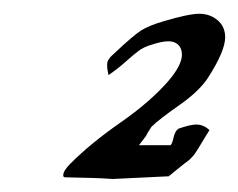

<svg xmlns="http://www.w3.org/2000/svg" viewBox="-20 -602 355 286"><path d="M315.4 -546.4Q315.4 -525.9 289.6 -485.8Q276.4 -465.8 246.3 -444.8Q216.3 -423.8 205.6 -413.1Q198.2 -401.9 197.8 -399.9Q197.3 -399.4 191.9 -392.1Q189 -388.2 187 -385.7H233.9Q236.3 -387.2 238.5 -397Q240.7 -406.7 245.6 -410.2Q263.2 -416.5 272.5 -416.5Q283.2 -416.5 292 -408.2Q287.6 -401.4 282.7 -393.1Q277.8 -384.8 276.1 -382.1Q274.4 -379.4 271.7 -375.2Q269 -371.1 267.8 -369.9Q266.6 -368.7 264.6 -366.5Q262.7 -364.3 260 -362.3Q257.3 -360.4 253.9 -357.7Q250.5 -355 244.4 -350.1Q238.3 -345.2 231.4 -339.4Q151.4 -335.4 147.9 -335.4Q144.5 -335.4 139.2 -335.9Q133.8 -336.4 118.2 -336.9Q102.5 -337.4 77.1 -337.9Q74.2 -337.9 74.2 -340.8Q74.2 -347.7 85 -358.4Q115.2 -388.7 159.4 -419.4Q203.6 -450.2 230.5 -481Q251 -504.9 251 -520.5Q251 -529.8 245.6 -535.2Q240.2 -540.5 231 -540.5Q221.2 -540.5 206.5 -535.6Q194.3 -532.2 186.3 -526.1Q178.2 -520 166.5 -509.5Q154.8 -499 141.6 -490.2Q139.6 -498.5 139.6 -504.9Q139.6 -507.8 140.1 -509.8Q140.6 -511.7 142.1 -513.9Q143.6 -516.1 144.5 -517.1Q145.5 -518.1 148.4 -520.8Q151.4 -523.4 152.8 -524.9Q178.2 -548.8 189.9 -556.4Q201.7 -564 223.6 -570.3Q261.2 -581.5 276.9 -581.5Q292.5 -581.5 304 -572Q315.4 -562.5 315.4 -546.4Z"/></svg>

Font: Essays1743
Style: Italic
Weight: 500
Italic angle: -10°
Designer: Based on the typeface in a 1743 English translation of the essays of Montaigne.  PostScript/TrueType font designed by Jo
Version: Version 002.100